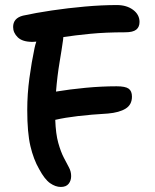

<svg xmlns="http://www.w3.org/2000/svg" viewBox="-20 -730 613 761"><path d="M221 11Q200 11 178.5 -4Q157 -19 135 -60Q113 -98 100.5 -151Q88 -204 88 -294Q88 -357 96.5 -420Q105 -483 117 -540Q120 -554 124 -565Q115 -564 109 -564Q69 -564 50.5 -582Q32 -600 32 -623Q32 -658 71 -668Q121 -679 185 -688.5Q249 -698 316.5 -704Q384 -710 443 -710Q482 -710 507.5 -691Q533 -672 533 -643Q533 -623 520 -612.5Q507 -602 476 -602Q399 -602 337.5 -596Q276 -590 231 -583Q231 -579 230 -572Q225 -536 216 -482.5Q207 -429 202 -367Q256 -376 319 -382Q382 -388 442 -388Q477 -388 490 -378.5Q503 -369 503 -347Q503 -315 478 -299.5Q453 -284 408 -280Q341 -276 289.5 -270Q238 -264 199 -255Q201 -199 211 -163.5Q221 -128 233 -105Q245 -82 253.5 -66Q262 -50 262 -32Q262 -14 252 -1.5Q242 11 221 11Z"/></svg>

Font: Shantell Sans Normal
Style: Regular
Weight: 500
Designer: Stephen Nixon, Anya Danilova, Shantell Martin
Foundry: Arrow Type
Version: Version 1.009;[a7da0bfa3]